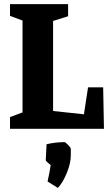

<svg xmlns="http://www.w3.org/2000/svg" viewBox="-20 -628 536 936"><path d="M28.8 0V-57.1L89.8 -80.1V-527.8L28.8 -550.8V-607.9H312V-548.8L238.8 -525.9V-86.9L389.2 -70.8L409.2 -202.1H482.9L486.8 0ZM262.2 288.1 211.9 256.8Q223.6 203.6 227.1 176.8Q225.6 175.3 221.7 172.1Q217.8 168.9 214.8 166.5Q211.9 164.1 209 161.1Q206.1 158.2 204.3 155.8Q202.6 153.3 203.1 151.9L207 75.2Q250.5 64.9 293.9 64.9Q298.8 64.9 312 78.4Q325.2 91.8 325.2 98.1V128.9Q325.2 167 306.2 214.1Q287.1 261.2 262.2 288.1Z"/></svg>

Font: Grenze
Style: Bold
Weight: 700
Designer: Renata Polastri
Foundry: Omnibus-Type
Version: Version 1.002;PS 001.002;hotconv 1.0.88;makeotf.lib2.5.64775